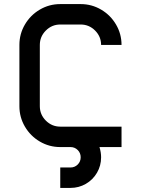

<svg xmlns="http://www.w3.org/2000/svg" viewBox="-20 -720 690 940"><path d="M175 -500V-200Q175 -159 204.5 -129.5Q234 -100 275 -100H575V0H467Q475 26 475 50Q475 91 455 125.5Q435 160 400.5 180Q366 200 325 200H275V100H325Q346 100 360.5 85.5Q375 71 375 50Q375 29 360.5 14.5Q346 0 325 0H275Q221 0 175 -27Q129 -54 102 -100Q75 -146 75 -200V-500Q75 -554 102 -600Q129 -646 175 -673Q221 -700 275 -700H375Q429 -700 475 -673Q521 -646 548 -600Q575 -554 575 -500H475Q475 -541 445.5 -570.5Q416 -600 375 -600H275Q234 -600 204.5 -570.5Q175 -541 175 -500Z"/></svg>

Font: Monoikos Medium
Style: Regular
Weight: 500
Designer: Brian Krent
Version: Version 0.088